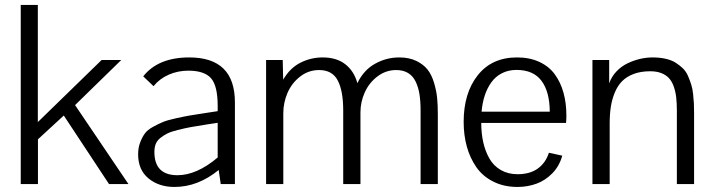

<svg xmlns="http://www.w3.org/2000/svg" viewBox="-20 -741 2873 773"><path d="M389.2 -499.5H468.3L282.2 -317.9L497.1 0H418.9L236.8 -275.9L132.8 -180.2V0H63.5V-721.2H132.3V-249.5Z M856.4 -106.9Q772 -35.6 694.3 -35.6Q601.6 -35.6 601.6 -129.4Q601.6 -147.5 606.9 -161.1Q612.3 -174.8 625.2 -185.3Q638.2 -195.8 653.3 -203.4Q668.5 -210.9 694.8 -217.5Q721.2 -224.1 745.6 -228.8Q770 -233.4 808.6 -239.3L856.4 -246.6ZM868.7 0H925.8V-328.6Q925.8 -509.8 742.2 -509.8Q616.7 -509.8 556.6 -433.6Q598.1 -394.5 598.1 -394Q622.6 -424.3 659.4 -440.4Q696.3 -456.5 738.3 -456.5Q802.7 -456.5 829.6 -426Q856.4 -395.5 856.4 -314V-293.5L808.1 -286.1Q765.6 -279.8 744.6 -276.1Q723.6 -272.5 689 -264.9Q654.3 -257.3 637 -250.2Q619.6 -243.2 596.7 -230.7Q573.7 -218.3 563 -203.4Q552.2 -188.5 544.2 -167.2Q536.1 -146 536.1 -119.6Q536.1 -57.1 577.9 -22.7Q619.6 11.7 682.1 11.7Q776.9 11.7 860.4 -56.6Z M1120.6 -284.7V0H1051.3V-499.5H1118.2L1120.1 -420.4Q1147.5 -467.3 1189.5 -488.5Q1231.4 -509.8 1279.3 -509.8Q1335 -509.8 1370.1 -482.4Q1405.3 -455.1 1418.9 -406.2Q1443.8 -458.5 1489.5 -484.1Q1535.2 -509.8 1587.4 -509.8Q1627.4 -509.8 1656.5 -495.6Q1685.5 -481.4 1701.9 -460.2Q1718.3 -439 1727.8 -406.7Q1737.3 -374.5 1740 -345.9Q1742.7 -317.4 1742.7 -281.2V0H1673.3V-296.4Q1673.3 -334 1668.7 -362.3Q1664.1 -390.6 1653.1 -413.1Q1642.1 -435.5 1622.6 -447.3Q1603 -459 1575.2 -459Q1533.7 -459 1500 -433.6Q1466.3 -408.2 1448.7 -369.4Q1431.2 -330.6 1431.2 -288.6V0H1361.8V-296.4Q1361.8 -375 1339.8 -417Q1317.9 -459 1264.6 -459Q1222.2 -459 1188.5 -432.9Q1154.8 -406.7 1137.7 -367.4Q1120.6 -328.1 1120.6 -284.7Z M2061.5 -509.8Q2112.3 -509.8 2151.1 -491.9Q2189.9 -474.1 2213.4 -442.1Q2236.8 -410.2 2248.5 -368.2Q2260.3 -326.2 2260.3 -275.4Q2260.3 -258.8 2258.8 -246.1H1917.5Q1917.5 -203.6 1925.8 -167.2Q1934.1 -130.9 1950.9 -101.8Q1967.8 -72.8 1996.8 -56.2Q2025.9 -39.6 2064 -39.6Q2113.3 -39.6 2145 -62.3Q2176.8 -85 2189.9 -126L2243.7 -114.3Q2232.4 -72.8 2204.1 -43.7Q2175.8 -14.6 2140.6 -1.7Q2105.5 11.2 2065.9 11.7H2064Q2008.8 11.7 1966.1 -9.8Q1923.3 -31.2 1897.7 -68.1Q1872.1 -105 1859.4 -151.1Q1846.7 -197.3 1846.7 -250Q1846.7 -366.7 1903.6 -438.2Q1960.4 -509.8 2061.5 -509.8ZM2193.4 -291.5Q2192.9 -371.6 2160.2 -415.5Q2127.4 -459.5 2059.6 -459.5Q2026.9 -459.5 2001 -446.3Q1975.1 -433.1 1958.3 -409.7Q1941.4 -386.2 1931.6 -356.4Q1921.9 -326.7 1918.9 -291.5Z M2365.2 0V-499.5H2432.6Q2432.6 -493.7 2432.6 -483.9Q2432.6 -474.1 2432.6 -453.4Q2432.6 -432.6 2432.6 -418.9V-405.3Q2441.9 -432.1 2461.4 -452.9Q2481 -473.6 2505.6 -485.6Q2530.3 -497.6 2556.2 -503.7Q2582 -509.8 2607.4 -509.8Q2636.2 -509.8 2659.9 -504.4Q2683.6 -499 2700.2 -488.5Q2716.8 -478 2729.5 -465.6Q2742.2 -453.1 2750 -435.1Q2757.8 -417 2762.9 -400.6Q2768.1 -384.3 2770.5 -362.3Q2772.9 -340.3 2773.7 -323.7Q2774.4 -307.1 2774.4 -285.2V0H2705.1V-294.4Q2705.1 -325.7 2702.4 -349.1Q2699.7 -372.6 2692.4 -393.1Q2685.1 -413.6 2673.1 -426.5Q2661.1 -439.5 2642.3 -446.8Q2623.5 -454.1 2597.7 -454.1Q2560.1 -454.1 2531.5 -443.4Q2502.9 -432.6 2484.6 -414.1Q2466.3 -395.5 2455.1 -368.2Q2443.8 -340.8 2439.2 -310.8Q2434.6 -280.8 2434.6 -243.7V0Z"/></svg>

Font: Pontano Sans
Style: Regular
Weight: 400
Foundry: vernon adams
Version: 1.0